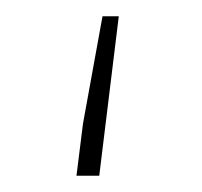

<svg xmlns="http://www.w3.org/2000/svg" viewBox="-20 -216 248 236"><path d="M74 0 82 -64 106 -196H126L102 0Z"/></svg>

Font: Source Sans Variable
Style: Regular
Weight: 200
Designer: Paul D. Hunt
Foundry: Adobe Systems Incorporated
Version: Version 3.006;hotconv 1.0.111;makeotfexe 2.5.65597